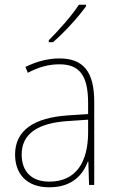

<svg xmlns="http://www.w3.org/2000/svg" viewBox="-20 -785 498 815"><path d="M345 -758V-765H315C285 -719 232 -659 187 -614V-606H205C253 -647 311 -711 345 -758ZM232 -537C182 -537 133 -523 88 -501L98 -476C147 -502 190 -512 232 -512C316 -512 354 -467 354 -347V-301L266 -295C127 -285 44 -234 44 -129C44 -49 91 10 189 10C286 10 331 -42 353 -99H355L358 0H380V-353C380 -483 332 -537 232 -537ZM267 -271 354 -277V-220C353 -98 304 -14 189 -14C114 -14 72 -57 72 -129C72 -220 145 -263 267 -271Z"/></svg>

Font: Noto Sans Devanagari SemiCondensed Thin
Style: Regular
Weight: 100
Width: 4
Designer: Jelle Bosma - Monotype Design Team
Foundry: Monotype Imaging Inc.
Version: Version 2.004